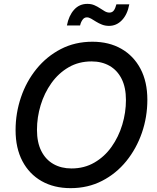

<svg xmlns="http://www.w3.org/2000/svg" viewBox="-20 -951 801 981"><path d="M340.8 10.3Q255.9 10.3 192.6 -25.6Q129.4 -61.5 94.5 -127.9Q59.6 -194.3 59.6 -286.1Q59.6 -373 87.2 -454.1Q114.7 -535.2 166.7 -599.1Q218.8 -663.1 291 -700.4Q363.3 -737.8 452.1 -737.8Q536.6 -737.8 599.6 -701.9Q662.6 -666 697.8 -599.6Q732.9 -533.2 732.9 -441.4Q732.9 -353.5 705.1 -272.7Q677.2 -191.9 625.5 -127.9Q573.7 -64 501.5 -26.9Q429.2 10.3 340.8 10.3ZM345.2 -90.3Q410.6 -90.3 462.4 -120.4Q514.2 -150.4 550 -200.9Q585.9 -251.5 604.7 -313.7Q623.5 -376 623.5 -439.9Q623.5 -504.4 601.3 -548.3Q579.1 -592.3 539.6 -614.7Q500 -637.2 447.8 -637.2Q382.3 -637.2 330.6 -607.2Q278.8 -577.1 242.7 -526.4Q206.5 -475.6 187.7 -413.6Q168.9 -351.6 168.9 -287.6Q168.9 -223.1 191.2 -179.2Q213.4 -135.3 253.2 -112.8Q293 -90.3 345.2 -90.3ZM537.1 -818.8Q517.6 -818.8 501.2 -825.2Q484.9 -831.5 470.9 -840.3Q457 -849.1 445.6 -855.7Q434.1 -862.3 423.8 -862.3Q410.2 -862.3 401.4 -849.6Q392.6 -836.9 389.2 -820.8H321.8Q331.5 -871.1 358.4 -901.1Q385.3 -931.2 426.3 -931.2Q446.8 -931.2 462.4 -924.3Q478 -917.5 490.7 -908.9Q503.4 -900.4 515.1 -893.6Q526.9 -886.7 539.1 -886.7Q553.2 -886.7 561.3 -897.2Q569.3 -907.7 574.7 -928.7H640.6Q630.9 -877 603 -847.9Q575.2 -818.8 537.1 -818.8Z"/></svg>

Font: Inter 20pt Medium
Style: Italic
Weight: 500
Italic angle: -9.3988°
Version: Version 4.001;git-66647c0bb